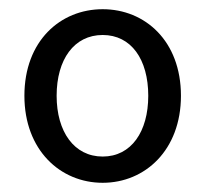

<svg xmlns="http://www.w3.org/2000/svg" viewBox="-20 -829 447 417"><path d="M203 -432C295 -432 373 -503 373 -621C373 -740 295 -809 203 -809C111 -809 33 -740 33 -621C33 -503 111 -432 203 -432ZM203 -489C141 -489 103 -543 103 -621C103 -700 141 -753 203 -753C265 -753 302 -700 302 -621C302 -543 265 -489 203 -489Z"/></svg>

Font: ChiuKong Gothic CL
Style: Regular
Weight: 400
Designer: Ryoko NISHIZUKA 西塚涼子 (kana, bopomofo & ideographs); Paul D. Hunt (Latin, Greek & Cyrillic); Sandoll Communications 산돌커뮤니
Foundry: Adobe
Version: Version 1.300